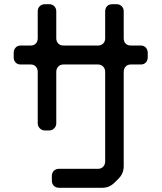

<svg xmlns="http://www.w3.org/2000/svg" viewBox="-20 -787 768 911"><path d="M226 70Q226 85 235.5 94.5Q245 104 260 104H466Q499 104 524 79L543 60Q567 36 567 1V-446Q567 -461 576 -471Q585 -481 600 -481H648Q663 -481 672 -490.5Q681 -500 681 -515V-536Q681 -551 672 -561Q663 -571 648 -571H600Q585 -571 576 -580.5Q567 -590 567 -605V-733Q567 -748 557.5 -757.5Q548 -767 533 -767H512Q497 -767 488 -757.5Q479 -748 479 -733V-605Q479 -590 469.5 -580.5Q460 -571 445 -571H281Q266 -571 256.5 -580.5Q247 -590 247 -605V-733Q247 -748 237.5 -757.5Q228 -767 214 -767H193Q178 -767 168.5 -757.5Q159 -748 159 -733V-605Q159 -590 150 -580.5Q141 -571 126 -571H78Q63 -571 54 -561Q45 -551 45 -536V-515Q45 -500 54 -490.5Q63 -481 78 -481H126Q141 -481 150 -471Q159 -461 159 -446V-202Q159 -188 169 -178Q179 -168 193 -168H213Q227 -168 237 -178Q247 -188 247 -202V-446Q247 -461 256.5 -471Q266 -481 281 -481H445Q460 -481 469.5 -471Q479 -461 479 -446V-21Q479 -6 469.5 4Q460 14 445 14H260Q245 14 235.5 23.5Q226 33 226 48Z"/></svg>

Font: WD-XL Lubrifont TC
Style: Regular
Weight: 400
Designer: [WD-XL Lubrifont] Copyright 2020-2022 (c) NightFurySL2001, Skr-ZERO; [ZCOOL QingKe HuangYou] Copyright 2018-2022 (c) The
Version: Version 2.001;hotconv 1.1.1;makeotfexe 2.6.0